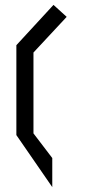

<svg xmlns="http://www.w3.org/2000/svg" viewBox="-20 -710 357 786"><path d="M117 -495V-164L194 -63V56L47 -157V-525L199 -690L253 -641Z"/></svg>

Font: Ekushey Kolom
Style: Bold
Weight: 700
Designer: Al Mamun Sumon
Foundry: Al Mamun Sumon
Version: Version 1.0